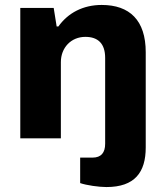

<svg xmlns="http://www.w3.org/2000/svg" viewBox="-20 -559 669 776"><path d="M410 197C525 197 569 137 569 37V-348C569 -477 504 -539 391 -539C316 -539 255 -507 216 -452H209L197 -527H62V0H226V-308C226 -366 267 -410 325 -410C376 -410 405 -383 405 -325V22C405 58 389 78 354 78H304V181C330 190 380 197 410 197Z"/></svg>

Font: Archivo ExtraBold
Style: Regular
Weight: 800
Designer: Hector Gatti
Foundry: Omnibus-Type
Version: Version 2.001